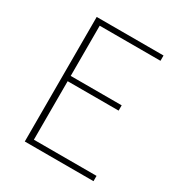

<svg xmlns="http://www.w3.org/2000/svg" viewBox="-158 -771 826 881"><g transform="rotate(30 255.0 -330.0)"><path d="M100 0H464V-28H132V-338H402V-366H132V-632H454V-660H100V0Z"/></g></svg>

Font: Assistant ExtraLight
Style: Regular
Weight: 275
Designer: Hebrew By Ben Nathan, Latin by Paul Hunt
Version: Version 2.001;PS 002.001;hotconv 1.0.88;makeotf.lib2.5.64775